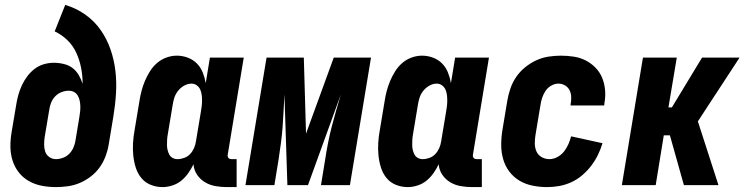

<svg xmlns="http://www.w3.org/2000/svg" viewBox="-20 -755 3040 783"><path d="M208 8Q178 8 150 2.5Q122 -3 98 -16.5Q74 -30 57 -51.5Q40 -73 31.5 -99.5Q23 -126 22.5 -155Q22 -184 27 -214L46 -327Q49 -347 54.5 -367Q60 -387 69 -406.5Q78 -426 91 -443.5Q104 -461 121 -474Q138 -487 158.5 -493Q179 -499 199 -499Q220 -499 240.5 -494Q261 -489 276 -477.5Q291 -466 301 -449Q311 -432 317 -413Q317 -447 310.5 -479.5Q304 -512 290.5 -541Q277 -570 254 -592Q231 -614 203 -627L246 -735Q290 -722 327 -696Q364 -670 389.5 -634Q415 -598 430 -555.5Q445 -513 450.5 -467Q456 -421 453 -373.5Q450 -326 442 -278L423 -164Q419 -140 410 -116.5Q401 -93 386 -72Q371 -51 350 -35Q329 -19 305.5 -9Q282 1 257 4.5Q232 8 208 8ZM208 -106Q222 -106 237 -111.5Q252 -117 263 -128.5Q274 -140 280 -154.5Q286 -169 288 -183L304 -280Q306 -291 307 -302.5Q308 -314 307.5 -325Q307 -336 304.5 -346.5Q302 -357 296.5 -366Q291 -375 281.5 -380Q272 -385 260 -385Q246 -385 231.5 -379.5Q217 -374 206 -363Q195 -352 189 -337.5Q183 -323 181 -308L162 -195Q160 -180 160 -165Q160 -150 164.5 -136.5Q169 -123 181 -114.5Q193 -106 208 -106Z M643 8Q617 8 594 -1.5Q571 -11 556 -29.5Q541 -48 533.5 -72Q526 -96 523.5 -121Q521 -146 522.5 -172Q524 -198 529 -225L549 -345Q552 -365 557.5 -385.5Q563 -406 571.5 -426Q580 -446 592 -465Q604 -484 621 -498.5Q638 -513 659 -520.5Q680 -528 701 -528Q724 -528 745.5 -520Q767 -512 782.5 -496.5Q798 -481 806.5 -460Q815 -439 819 -416L836 -520H974L909 -126Q908 -122 908.5 -118Q909 -114 911.5 -111Q914 -108 917.5 -107Q921 -106 925 -106H945V8H906Q882 8 859 4Q836 0 816.5 -11.5Q797 -23 784 -42Q771 -61 769 -85Q760 -66 747.5 -48.5Q735 -31 719 -18Q703 -5 682.5 1.5Q662 8 643 8ZM704 -106Q717 -106 731 -111Q745 -116 755 -126.5Q765 -137 771 -150.5Q777 -164 779 -178L799 -298Q801 -310 802.5 -321.5Q804 -333 804 -345Q804 -357 802.5 -368.5Q801 -380 796.5 -390Q792 -400 782.5 -407Q773 -414 761 -414Q746 -414 731.5 -406Q717 -398 706.5 -385Q696 -372 691 -356.5Q686 -341 684 -326L664 -206Q662 -195 661.5 -184.5Q661 -174 661 -163.5Q661 -153 663.5 -143Q666 -133 670.5 -124.5Q675 -116 684 -111Q693 -106 704 -106Z M981 0 1067 -520H1219L1228 -210L1341 -520H1493L1407 0H1289L1306 -104Q1311 -137 1317.5 -170.5Q1324 -204 1332.5 -237Q1341 -270 1350.5 -303Q1360 -336 1370 -370L1236 0H1152L1140 -370Q1138 -336 1136.5 -303Q1135 -270 1132.5 -237Q1130 -204 1125.5 -170.5Q1121 -137 1116 -104L1099 0Z M1643 8Q1617 8 1594 -1.5Q1571 -11 1556 -29.5Q1541 -48 1533.5 -72Q1526 -96 1523.5 -121Q1521 -146 1522.5 -172Q1524 -198 1529 -225L1549 -345Q1552 -365 1557.5 -385.5Q1563 -406 1571.5 -426Q1580 -446 1592 -465Q1604 -484 1621 -498.5Q1638 -513 1659 -520.5Q1680 -528 1701 -528Q1724 -528 1745.5 -520Q1767 -512 1782.5 -496.5Q1798 -481 1806.5 -460Q1815 -439 1819 -416L1836 -520H1974L1909 -126Q1908 -122 1908.5 -118Q1909 -114 1911.5 -111Q1914 -108 1917.5 -107Q1921 -106 1925 -106H1945V8H1906Q1882 8 1859 4Q1836 0 1816.5 -11.5Q1797 -23 1784 -42Q1771 -61 1769 -85Q1760 -66 1747.5 -48.5Q1735 -31 1719 -18Q1703 -5 1682.5 1.5Q1662 8 1643 8ZM1704 -106Q1717 -106 1731 -111Q1745 -116 1755 -126.5Q1765 -137 1771 -150.5Q1777 -164 1779 -178L1799 -298Q1801 -310 1802.5 -321.5Q1804 -333 1804 -345Q1804 -357 1802.5 -368.5Q1801 -380 1796.5 -390Q1792 -400 1782.5 -407Q1773 -414 1761 -414Q1746 -414 1731.5 -406Q1717 -398 1706.5 -385Q1696 -372 1691 -356.5Q1686 -341 1684 -326L1664 -206Q1662 -195 1661.5 -184.5Q1661 -174 1661 -163.5Q1661 -153 1663.5 -143Q1666 -133 1670.5 -124.5Q1675 -116 1684 -111Q1693 -106 1704 -106Z M2211 8Q2181 8 2151.5 2Q2122 -4 2098 -18.5Q2074 -33 2057 -55.5Q2040 -78 2032 -106Q2024 -134 2024 -164Q2024 -194 2029 -225L2049 -345Q2053 -369 2061.5 -394Q2070 -419 2085 -441Q2100 -463 2121.5 -480.5Q2143 -498 2167 -509Q2191 -520 2216.5 -524Q2242 -528 2267 -528Q2294 -528 2320 -524Q2346 -520 2368.5 -508.5Q2391 -497 2408.5 -479Q2426 -461 2435.5 -438Q2445 -415 2447.5 -388.5Q2450 -362 2445 -335L2444 -325H2307V-329Q2310 -344 2309.5 -359Q2309 -374 2303 -386.5Q2297 -399 2284.5 -406.5Q2272 -414 2257 -414Q2242 -414 2227.5 -405.5Q2213 -397 2204.5 -384Q2196 -371 2191 -356Q2186 -341 2184 -326L2164 -206Q2161 -188 2161 -170.5Q2161 -153 2167.5 -138Q2174 -123 2188.5 -114.5Q2203 -106 2221 -106Q2237 -106 2253 -114.5Q2269 -123 2280 -137Q2291 -151 2298 -167Q2305 -183 2309 -199L2437 -171Q2430 -147 2418.5 -123.5Q2407 -100 2391 -79Q2375 -58 2354.5 -40.5Q2334 -23 2310 -12Q2286 -1 2261 3.5Q2236 8 2211 8Z M2516 0 2602 -520H2740L2706 -317H2720L2843 -520H2996L2826 -260L2910 0H2769L2712 -203H2687L2654 0Z"/></svg>

Font: Iosevka Term Curly Heavy
Style: Italic
Weight: 900
Italic angle: -9°
Designer: Belleve Invis
Foundry: Belleve Invis
Version: Version 32.3.0